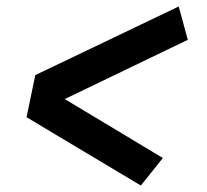

<svg xmlns="http://www.w3.org/2000/svg" viewBox="-20 -648 640 593"><path d="M483 -160 415 -75 62 -286 89 -416 532 -628 560 -525 180 -342Z"/></svg>

Font: Epunda Sans
Style: Bold Italic
Weight: 700
Italic angle: -12.0243°
Designer: Simon Atzbach
Foundry: typofactur
Version: Version 2.204; ttfautohint (v1.8.4.7-5d5b)